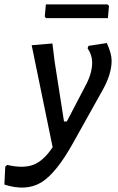

<svg xmlns="http://www.w3.org/2000/svg" viewBox="-93 -664 538 879"><path d="M399 -644 406 -637 401 -581H118L112 -588L117 -644ZM147 -465 157 -383 200 -108H213L297 -269Q329 -327 329 -378Q329 -412 308 -443L312 -454L396 -467Q418 -419 418 -386Q418 -325 377 -252L243 -12Q165 129 96 171Q27 213 -73 181L-69 99L-60 91Q13 108 59.5 90.5Q106 73 148 10L52 -457Z"/></svg>

Font: Alegreya Sans Medium
Style: Italic
Weight: 500
Italic angle: -7°
Designer: Juan Pablo del Peral
Foundry: Huerta Tipografica
Version: Version 2.007